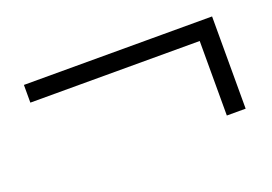

<svg xmlns="http://www.w3.org/2000/svg" viewBox="-51 -549 694 489"><g transform="rotate(-20 296.5 -304.0)"><path d="M37 -381V-429H547V-179H496V-398L512 -381Z"/></g></svg>

Font: Noto Serif TC ExtraLight SemiBold
Style: Regular
Weight: 600
Version: Version 2.003-H1;hotconv 1.1.1;makeotfexe 2.6.0